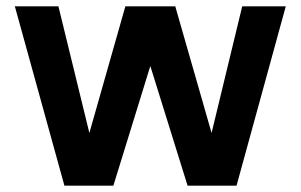

<svg xmlns="http://www.w3.org/2000/svg" viewBox="-20 -579 952 608"><path d="M885 -559 729 9H574L456 -370L339 9H184L27 -559H165L263 -158L377 -559H535L650 -158L747 -559Z"/></svg>

Font: Biryani
Style: Bold
Weight: 700
Designer: Dan Reynolds and Mathieu Reguer
Foundry: Dan Reynolds and Mathieu Reguer
Version: Version 1.004; ttfautohint (v1.1) -l 5 -r 5 -G 72 -x 0 -D la